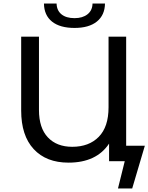

<svg xmlns="http://www.w3.org/2000/svg" viewBox="-20 -906 834 1079"><path d="M227 -886H298Q299 -847 325.5 -825.5Q352 -804 399 -804Q444 -804 471.5 -825.5Q499 -847 500 -886H570Q569 -821 524.5 -785Q480 -749 399 -749Q317 -749 272.5 -784.5Q228 -820 227 -886ZM794 -87 723 153H643L681 0H593V-99Q522 8 365 8Q240 8 169.5 -68Q99 -144 99 -285V-700H199V-288Q199 -187 249 -134Q299 -81 386 -81Q480 -81 535 -137Q590 -193 590 -303V-700H689V-87Z"/></svg>

Font: Montserrat Alternates Medium
Style: Regular
Weight: 500
Designer: Julieta Ulanovsky
Foundry: Julieta Ulanovsky
Version: Version 7.200